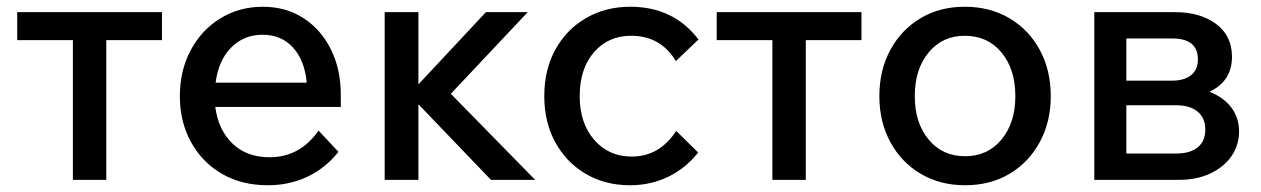

<svg xmlns="http://www.w3.org/2000/svg" viewBox="-20 -533 3737 569"><path d="M196 0V-414H31V-497H460V-414H295V0Z M924 -146 983 -83Q944 -34 890.5 -9Q837 16 774 16Q696 16 637.5 -18Q579 -52 546 -112Q513 -172 513 -248Q513 -324 545 -384Q577 -444 633 -478.5Q689 -513 759 -513Q827 -513 879 -479.5Q931 -446 960.5 -387Q990 -328 990 -252V-216H618Q627 -148 669 -107.5Q711 -67 779 -67Q869 -67 924 -146ZM758 -430Q702 -430 664.5 -391.5Q627 -353 619 -288H889Q883 -354 848.5 -392Q814 -430 758 -430Z M1120 0V-497H1220V-283L1420 -497H1544L1316 -255L1566 0H1435L1220 -224V0Z M1984 -145 2049 -81Q2013 -35 1961 -9.5Q1909 16 1847 16Q1773 16 1715.5 -18Q1658 -52 1625.5 -111.5Q1593 -171 1593 -248Q1593 -326 1625.5 -385.5Q1658 -445 1716 -479Q1774 -513 1848 -513Q1976 -513 2050 -416L1983 -352Q1938 -427 1850 -427Q1783 -427 1740.5 -378.5Q1698 -330 1698 -248Q1698 -168 1741 -118.5Q1784 -69 1852 -69Q1894 -69 1927 -88.5Q1960 -108 1984 -145Z M2269 0V-414H2104V-497H2533V-414H2368V0Z M2840 16Q2766 16 2708.5 -18Q2651 -52 2618.5 -112Q2586 -172 2586 -248Q2586 -325 2618.5 -385Q2651 -445 2708 -479Q2765 -513 2839 -513Q2914 -513 2971.5 -479Q3029 -445 3061.5 -385Q3094 -325 3094 -248Q3094 -172 3061.5 -112Q3029 -52 2972 -18Q2915 16 2840 16ZM2840 -70Q2907 -70 2948 -119.5Q2989 -169 2989 -248Q2989 -328 2948 -377.5Q2907 -427 2839 -427Q2773 -427 2732 -377.5Q2691 -328 2691 -248Q2691 -169 2732 -119.5Q2773 -70 2840 -70Z M3223 0V-497H3462Q3537 -497 3584 -462Q3631 -427 3631 -365Q3631 -292 3564 -261Q3606 -245 3629 -214.5Q3652 -184 3652 -144Q3652 -102 3629 -69.5Q3606 -37 3566 -18.5Q3526 0 3474 0ZM3454 -419H3318V-294H3454Q3489 -294 3509.5 -310Q3530 -326 3530 -357Q3530 -419 3454 -419ZM3466 -221H3318V-78H3466Q3507 -78 3529.5 -96.5Q3552 -115 3552 -149Q3552 -183 3529.5 -202Q3507 -221 3466 -221Z"/></svg>

Font: Wix Madefor Text Medium
Style: Regular
Weight: 500
Designer: Dalton Maag Ltd
Foundry: Dalton Maag Ltd
Version: Version 3.100